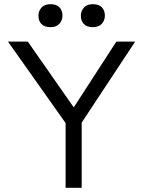

<svg xmlns="http://www.w3.org/2000/svg" viewBox="-20 -899 685 919"><path d="M294 0V-310L18 -700H113L333 -385L537 -700H627L371 -312V0ZM367 -824Q367 -846 381.5 -862.5Q396 -879 424 -879Q453 -879 467.5 -864Q482 -849 482 -824Q482 -802 467.5 -785.5Q453 -769 424 -769Q396 -769 381.5 -784Q367 -799 367 -824ZM164 -824Q164 -846 178.5 -862.5Q193 -879 222 -879Q250 -879 264.5 -864Q279 -849 279 -824Q279 -802 264.5 -785.5Q250 -769 222 -769Q193 -769 178.5 -784Q164 -799 164 -824Z"/></svg>

Font: Mach Light
Style: Regular
Weight: 300
Version: Version 1.002